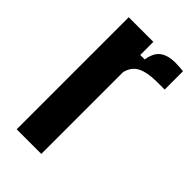

<svg xmlns="http://www.w3.org/2000/svg" viewBox="-191 -665 727 727"><g transform="rotate(45 172.5 -301.5)"><path d="M49.2 0V-600H181.1V-529.8H205Q211.6 -571.1 234.6 -587.3Q257.6 -603.5 295.6 -603.5Q307.3 -603.5 319.3 -602.5Q331.3 -601.6 339.1 -600.9V-502.5H297.2Q246.6 -502.5 217.9 -487.8Q189.3 -473.1 181.1 -437.4V0Z"/></g></svg>

Font: Big Shoulders Thin
Style: Regular
Weight: 100
Version: Version 2.002